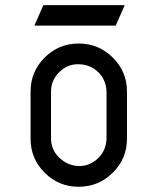

<svg xmlns="http://www.w3.org/2000/svg" viewBox="-20 -713 602 733"><path d="M145.5 -693.4H456.1L421.9 -615.2H111.3ZM174.8 -185.1Q174.8 -140.1 207.5 -109.9Q240.7 -79.1 283.2 -79.1Q324.2 -79.1 355.5 -109.9Q385.7 -139.6 386.7 -185.1V-361.8Q385.7 -407.2 355.5 -437Q324.2 -467.8 277.3 -467.8Q236.3 -467.8 205.6 -437Q175.3 -406.7 174.8 -364.7V-361.8ZM96.7 -363.3Q96.7 -439.5 150.4 -493.2Q204.1 -546.9 280.3 -546.9Q356.4 -546.9 410.6 -493.2Q464.8 -439.5 464.8 -363.3V-183.6Q464.8 -107.4 410.6 -53.7Q356.4 0 280.3 0Q204.1 0 150.4 -53.7Q96.7 -107.4 96.7 -183.6Z"/></svg>

Font: NovaMono
Style: Regular
Weight: 400
Monospace: yes
Version: Version 1.2